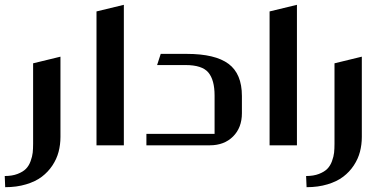

<svg xmlns="http://www.w3.org/2000/svg" viewBox="-57 -610 1615 806"><path d="M82 -344.2 196.8 -372.1V-35.2Q196.8 -2.9 189 27.1Q181.2 57.1 163.1 84.5Q145 111.8 118.7 131.8Q92.3 151.9 52.7 163.8Q13.2 175.8 -35.2 175.8L-37.1 128.9Q-5.9 128.9 16.8 120.1Q39.6 111.3 52 98.6Q64.5 85.9 71.5 66.4Q78.6 46.9 80.3 30.8Q82 14.6 82 -6.8Z M348.1 -562 462.9 -589.8V0H348.1Z M958.5 -207V-134.8Q958.5 -74.2 921.4 -37.1Q884.3 0 823.7 0H557.6V-47.9H843.8V-209Q843.8 -274.4 817.6 -305.7Q791.5 -336.9 721.7 -336.9H602.5L617.7 -383.8H726.6Q846.2 -383.8 902.3 -342Q958.5 -300.3 958.5 -207Z M1074.7 -562 1189.5 -589.8V0H1074.7Z M1347.2 -344.2 1461.9 -372.1V-35.2Q1461.9 -2.9 1454.1 27.1Q1446.3 57.1 1428.2 84.5Q1410.2 111.8 1383.8 131.8Q1357.4 151.9 1317.9 163.8Q1278.3 175.8 1230 175.8L1228 128.9Q1259.3 128.9 1282 120.1Q1304.7 111.3 1317.1 98.6Q1329.6 85.9 1336.7 66.4Q1343.8 46.9 1345.5 30.8Q1347.2 14.6 1347.2 -6.8Z"/></svg>

Font: Wesal
Style: Regular
Weight: 500
Designer: Ahmed zaza
Foundry: Ahmed zaza
Version: Version 2.01